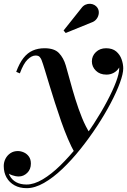

<svg xmlns="http://www.w3.org/2000/svg" viewBox="-66 -721 663 1001"><path d="M73 260Q36.5 260 9.8 245.2Q-17 230.5 -31.8 204.5Q-46.5 178.5 -46.5 144.5Q-46.5 124 -37.2 106.2Q-28 88.5 -11.5 77.5Q5 66.5 27 66.5Q42.5 66.5 58.2 73.5Q74 80.5 84.5 95Q95 109.5 95 132Q95 162 75.8 180.5Q56.5 199 32 199Q15 199 -3 192.5Q-21 186 -33.2 173.8Q-45.5 161.5 -45.5 144.5H-26.5Q-26.5 174 -14.8 195.8Q-3 217.5 19 229.2Q41 241 72.5 241Q111.5 241 156.8 214Q202 187 248.5 141.5Q295 96 339.8 39.8Q384.5 -16.5 423.5 -76.5Q462.5 -136.5 492.2 -192.8Q522 -249 538.8 -293.5Q555.5 -338 555.5 -363.5Q555.5 -383.5 548.2 -403.5Q541 -423.5 525.8 -436.5Q510.5 -449.5 487 -449.5V-468.5Q509.5 -468.5 526.8 -458.8Q544 -449 553.8 -433.2Q563.5 -417.5 563.5 -400.5Q563.5 -381 553 -365.2Q542.5 -349.5 525.8 -340.8Q509 -332 489 -332Q454.5 -332 433.8 -352.5Q413 -373 413 -401Q413 -429.5 434 -449.5Q455 -469.5 487 -469.5Q520 -469.5 539.8 -452.8Q559.5 -436 568 -411.5Q576.5 -387 576.5 -364.5Q576.5 -336.5 559.2 -289.2Q542 -242 511.5 -184Q481 -126 440.8 -64.5Q400.5 -3 354.2 55Q308 113 259.5 159.2Q211 205.5 163.2 232.8Q115.5 260 73 260ZM324.5 77.5Q306.5 46 288.2 3.2Q270 -39.5 253 -88Q236 -136.5 220.5 -185.2Q205 -234 191.5 -278Q178 -322 167.8 -356.2Q157.5 -390.5 150.5 -408.5Q147.5 -416.5 141 -424Q134.5 -431.5 119.5 -431.5Q99.5 -431.5 78 -410.8Q56.5 -390 37.5 -338.5L18.5 -346.5Q35 -391.5 56.2 -418.5Q77.5 -445.5 104.8 -457.5Q132 -469.5 166 -469.5Q217.5 -469.5 241.5 -444.2Q265.5 -419 277 -379.5Q287 -346 299.2 -300Q311.5 -254 327 -204Q342.5 -154 361.5 -107Q380.5 -60 404 -24Q395.5 -11 386.2 1.2Q377 13.5 367.2 26Q357.5 38.5 346.8 51.5Q336 64.5 324.5 77.5ZM276.5 -549 265.5 -562 357.5 -677.5Q367 -691 379.5 -696.5Q392 -702 404.2 -701.2Q416.5 -700.5 426.5 -694.8Q436.5 -689 442 -680.5Q450.5 -667.5 449 -651.5Q447.5 -635.5 437.5 -622.2Q427.5 -609 410.5 -603.5Z"/></svg>

Font: Bodoni Moda 11pt SemiBold
Style: Italic
Weight: 600
Italic angle: -13°
Designer: Owen Earl
Foundry: indestructible type
Version: Version 2.004